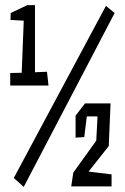

<svg xmlns="http://www.w3.org/2000/svg" viewBox="-20 -730 489 752"><path d="M20 -444 65 -445 73 -649 21 -652 22 -679 87 -710H117V-447L164 -449L170 -395H20ZM73 2 34 -33 395 -707 429 -679ZM417 -47V0H259L267 -54L357 -179L362 -274H320L310 -193L276 -191V-277L313 -325H413L406 -158L327 -58Z"/></svg>

Font: Bahiana
Style: Regular
Weight: 400
Designer: Pablo Cosgaya & Dani Raskovsky
Foundry: Pablo Cosgaya & Dani Raskovsky
Version: Version 1.005